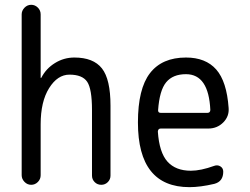

<svg xmlns="http://www.w3.org/2000/svg" viewBox="-20 -770 1040 800"><path d="M70.3 -40V-710Q70.3 -725.6 82 -737.8Q93.8 -750 109.9 -750Q126 -750 137.7 -738.3Q149.4 -726.6 149.4 -710V-446.3Q149.4 -445.3 150.4 -445.3Q152.3 -445.3 152.3 -446.3Q171.9 -484.4 209 -507.3Q246.1 -530.3 290 -530.3Q369.1 -530.3 404.8 -484.9Q440.4 -439.5 440.4 -330.1V-38.1Q440.4 -22.5 429.2 -11.2Q418 0 401.9 0Q385.7 0 374.5 -11.2Q363.3 -22.5 363.3 -38.1V-311.5Q363.3 -399.4 343.3 -429.2Q323.2 -459 269.5 -459Q219.7 -459 184.6 -402.8Q149.4 -346.7 149.4 -252V-40Q149.4 -23.4 137.7 -11.7Q126 0 109.9 0Q93.8 0 82 -12.2Q70.3 -24.4 70.3 -40Z M754.9 -460.9Q700.2 -460.9 672.4 -427.2Q644.5 -393.6 638.7 -310.5Q638.7 -299.8 649.4 -299.8H844.7Q855.5 -299.8 856.4 -311.5Q849.6 -460.9 754.9 -460.9ZM769.5 9.8Q554.7 9.8 554.7 -259.8Q554.7 -400.4 605 -465.3Q655.3 -530.3 754.9 -530.3Q836.9 -530.3 880.9 -480.5Q924.8 -430.7 932.6 -320.3Q935.5 -285.2 910.2 -259.8Q884.8 -234.4 847.7 -234.4H649.4Q638.7 -234.4 637.7 -221.7Q643.6 -134.8 677.7 -96.7Q711.9 -58.6 775.4 -58.6Q816.4 -58.6 873 -79.1Q886.7 -84 898.4 -76.7Q910.2 -69.3 910.2 -54.7Q910.2 -13.7 873 -3.9Q814.5 9.8 769.5 9.8Z"/></svg>

Font: Rounded-X Mgen+ 2m regular
Style: Regular
Weight: 400
Designer: [Source Han Sans]
Ryoko NISHIZUKA  (kana & ideographs); Paul D. Hunt (Latin, Greek & Cyrillic); Wenlong ZHANG  (bopomofo
Version: Version 1.059.20150602